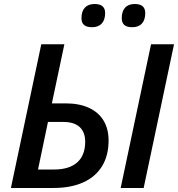

<svg xmlns="http://www.w3.org/2000/svg" viewBox="-20 -934 885 954"><path d="M185.1 -713.9H299.8L237.8 -420.4H305.7Q373.5 -420.4 421.4 -398.4Q469.2 -376.5 494.4 -335.2Q519.5 -293.9 519.5 -235.8Q519.5 -161.6 487.3 -108.6Q455.1 -55.7 393.6 -27.8Q332 0 245.6 0H34.2ZM403.3 -229.5Q403.3 -277.8 375.5 -303Q347.7 -328.1 294.9 -328.1H218.3L168.9 -91.8H249.5Q323.7 -91.8 363.5 -127Q403.3 -162.1 403.3 -229.5ZM730.5 -713.9H844.7L693.8 0H579.6ZM384.8 -843.8Q384.8 -877.9 401.6 -896Q418.5 -914.1 450.2 -914.1Q502.4 -914.1 502.4 -869.1Q502.4 -835.4 485.6 -817.1Q468.8 -798.8 437.5 -798.8Q410.6 -798.8 397.7 -809.8Q384.8 -820.8 384.8 -843.8ZM585 -843.8Q585 -877.9 601.6 -896Q618.2 -914.1 649.9 -914.1Q701.7 -914.1 701.7 -869.1Q701.7 -835 685.1 -816.9Q668.5 -798.8 637.2 -798.8Q610.4 -798.8 597.7 -809.8Q585 -820.8 585 -843.8Z"/></svg>

Font: Viking Open Sans Light
Style: Bold Italic
Weight: 600
Italic angle: -12°
Foundry: Ascender Corporation
Version: Version 2.000